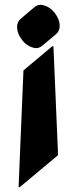

<svg xmlns="http://www.w3.org/2000/svg" viewBox="-20 -567 323 807"><path d="M63 219.7H58.1L78.6 -271L199.7 -372.6H204.6L224.1 85ZM149.9 -546.9Q159.2 -546.9 170.9 -542.5Q193.8 -533.7 210 -512.7Q231 -485.4 231 -457Q231 -436 214.4 -422.4L157.7 -375Q145.5 -364.7 132.3 -364.7Q123 -364.7 111.8 -369.1Q87.9 -378.4 72.8 -398.9Q51.8 -426.3 51.8 -454.6Q51.8 -475.6 68.4 -489.3L124.5 -536.6Q136.7 -546.9 149.9 -546.9Z"/></svg>

Font: Gothica
Style: Bold
Weight: 700
Designer: Wojciech Kalinowski "wmk69" (wmk69@o2.pl)
Foundry: Wojciech Kalinowski "wmk69" (wmk69@o2.pl)
Version: Version 2.1.0; 2021-05-14